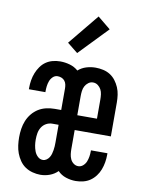

<svg xmlns="http://www.w3.org/2000/svg" viewBox="-86 -826 673 894"><g transform="rotate(10 250.0 -378.5)"><path d="M167 8Q149 8 130 3Q111 -2 95.5 -12.5Q80 -23 69 -39Q58 -55 51.5 -72.5Q45 -90 42.5 -109Q40 -128 40 -147Q40 -167 43 -187Q46 -207 53.5 -225.5Q61 -244 74 -260Q87 -276 104 -286.5Q121 -297 141 -301.5Q161 -306 181 -306H211V-408Q211 -417 209 -426.5Q207 -436 201 -443.5Q195 -451 186 -454.5Q177 -458 168 -458Q155 -458 145.5 -449Q136 -440 131.5 -428Q127 -416 125.5 -403.5Q124 -391 124 -379V-375H46V-382Q46 -400 49 -418Q52 -436 58.5 -452.5Q65 -469 75.5 -484Q86 -499 100.5 -509Q115 -519 132.5 -523.5Q150 -528 168 -528Q191 -528 213.5 -521.5Q236 -515 253 -500Q270 -515 291.5 -521.5Q313 -528 335 -528Q353 -528 371 -524Q389 -520 404 -510.5Q419 -501 430 -486.5Q441 -472 448 -455.5Q455 -439 457.5 -421Q460 -403 460 -385V-225H289V-135Q289 -123 290.5 -111Q292 -99 297 -88Q302 -77 312 -69.5Q322 -62 334 -62Q347 -62 357 -71Q367 -80 371.5 -91.5Q376 -103 378 -115.5Q380 -128 380 -141V-145H458V-138Q458 -120 455 -102Q452 -84 445.5 -67Q439 -50 428 -35.5Q417 -21 402.5 -11Q388 -1 370 3.5Q352 8 334 8Q311 8 288 0.5Q265 -7 249 -24Q233 -8 211.5 0Q190 8 167 8ZM289 -295H382V-385Q382 -397 380.5 -409.5Q379 -422 373.5 -432.5Q368 -443 358 -450.5Q348 -458 335 -458Q323 -458 313 -450.5Q303 -443 297.5 -432.5Q292 -422 290.5 -409.5Q289 -397 289 -385ZM167 -62Q176 -62 184 -67.5Q192 -73 197 -81Q202 -89 204.5 -98Q207 -107 208.5 -116Q210 -125 210.5 -134Q211 -143 211 -153V-236H181Q166 -236 152.5 -228.5Q139 -221 131 -208Q123 -195 120.5 -180Q118 -165 118 -150Q118 -136 120 -122.5Q122 -109 127 -95.5Q132 -82 142.5 -72Q153 -62 167 -62ZM238 -580 188 -620 307 -765 368 -715Z"/></g></svg>

Font: Iosevka Term
Style: Regular
Weight: 400
Monospace: yes
Designer: Belleve Invis
Foundry: Belleve Invis
Version: Version 30.0.1